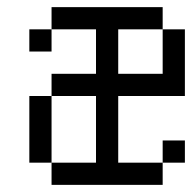

<svg xmlns="http://www.w3.org/2000/svg" viewBox="-20 -520 540 540"><path d="M500 -62.5V-125H437.5V-62.5H312.5V-250H500V-437.5H437.5Q437.5 -437.5 437.5 -312.5H312.5Q312.5 -312.5 312.5 -437.5H437.5V-500H125V-437.5H62.5V-375H125V-437.5H250Q250 -437.5 250 -312.5H125V-250H62.5V-62.5H125V0H437.5V-62.5ZM125 -62.5V-250H250V-62.5Z"/></svg>

Font: BFUnifontExMono
Style: Regular
Weight: 500
Version: Version 15.0.06